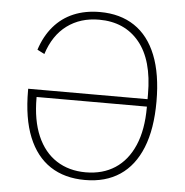

<svg xmlns="http://www.w3.org/2000/svg" viewBox="-52 -760 791 822"><g transform="rotate(5 343.5 -349.0)"><path d="M67 -356H580V-377Q580 -524 517 -600.5Q454 -677 344 -677Q264 -677 206.5 -634.5Q149 -592 123 -510L92 -526Q111 -585 146.5 -626.5Q182 -668 232 -689Q282 -710 345 -710Q432 -710 493.5 -669Q555 -628 587 -547.5Q619 -467 619 -349Q619 -231 586.5 -150.5Q554 -70 492.5 -29Q431 12 343 12Q255 12 193.5 -28.5Q132 -69 99.5 -149Q67 -229 67 -349ZM106 -324V-321Q106 -224 135 -157Q164 -90 217.5 -55.5Q271 -21 343 -21Q416 -21 469 -55.5Q522 -90 551 -157Q580 -224 580 -321V-324Z"/></g></svg>

Font: IBM Plex Sans ExtraLight
Style: Regular
Weight: 250
Designer: Mike Abbink, Paul van der Laan, Pieter van Rosmalen
Foundry: Bold Monday
Version: Version 3.201